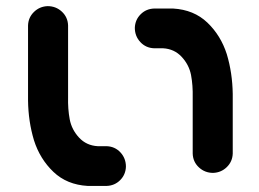

<svg xmlns="http://www.w3.org/2000/svg" viewBox="-20 -614 854 632"><path d="M136.7 -593.8Q164.1 -593.8 183.6 -575.7Q203.1 -557.6 204.1 -530.3V-294.9Q203.1 -254.9 209.5 -221.2Q215.8 -187.5 240.2 -161.1Q264.6 -134.8 301.8 -132.8H331.1Q358.4 -131.8 376.5 -112.3Q394.5 -92.8 394.5 -65.4Q393.6 -39.1 375.5 -21Q357.4 -2.9 331.1 -2H268.6Q200.2 -5.9 155.8 -48.3Q111.3 -90.8 91.8 -152.3Q73.2 -213.9 72.3 -283.2V-530.3Q73.2 -556.6 91.8 -574.7Q110.4 -592.8 136.7 -593.8ZM681.6 -44.9Q654.3 -44.9 634.8 -63Q615.2 -81.1 614.3 -108.4V-293Q615.2 -333 608.9 -366.7Q602.5 -400.4 578.1 -426.8Q553.7 -453.1 516.6 -455.1H487.3Q460 -456.1 441.9 -475.6Q423.8 -495.1 423.8 -522.5Q424.8 -548.8 442.9 -566.9Q460.9 -585 487.3 -585.9H549.8Q618.2 -582 662.6 -539.6Q707 -497.1 726.6 -435.5Q745.1 -374 746.1 -304.7V-108.4Q745.1 -82 726.6 -64Q708 -45.9 681.6 -44.9Z"/></svg>

Font: Nico Moji
Style: Regular
Weight: 400
Version: Version 1.02